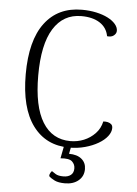

<svg xmlns="http://www.w3.org/2000/svg" viewBox="-60 -749 708 993"><g transform="rotate(5 294.0 -252.0)"><path d="M534 -107Q534 -86 517.5 -64.5Q501 -43 471 -25.5Q441 -8 402.5 2.5Q364 13 322 13Q200 13 132 -79Q64 -171 64 -345Q64 -521 132.5 -612Q201 -703 325 -703Q365 -703 399.5 -695.5Q434 -688 459.5 -675Q485 -662 499.5 -645Q514 -628 514 -610Q514 -596 501 -585.5Q488 -575 466 -578Q458 -622 421 -646Q384 -670 325 -670Q231 -670 180 -588Q129 -506 129 -345Q129 -184 179.5 -102.5Q230 -21 324 -21Q361 -21 394 -34.5Q427 -48 452 -74Q477 -100 485 -137Q498 -138 508.5 -135.5Q519 -133 526.5 -126.5Q534 -120 534 -107ZM333 -5 323 45Q365 45 388.5 64.5Q412 84 412 117Q412 154 385 176.5Q358 199 315 199Q281 199 261.5 189.5Q242 180 231 169Q230 162 234.5 153.5Q239 145 243 142Q250 147 263.5 155.5Q277 164 304 164Q328 164 342.5 152.5Q357 141 357 118Q357 97 341.5 82.5Q326 68 281 72L296 -5Z"/></g></svg>

Font: Arima Thin Light
Style: Regular
Weight: 300
Version: Version 1.100